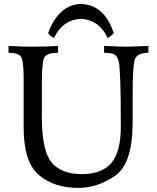

<svg xmlns="http://www.w3.org/2000/svg" viewBox="-20 -923 785 959"><path d="M371.6 15.6Q249.5 15.6 173.8 -49.1Q98.1 -113.8 98.1 -285.2V-535.6Q98.1 -610.4 87.6 -634.8Q77.1 -659.2 22.5 -659.2V-693.4Q91.3 -689.9 143.1 -689.9Q204.1 -689.9 269.5 -693.4V-659.2Q211.9 -659.2 200.4 -633.8Q189 -608.4 189 -513.7V-339.4Q189 -173.3 236.3 -113.5Q283.7 -53.7 389.2 -53.2Q489.7 -53.7 536.6 -109.6Q583.5 -165.5 583.5 -290Q583.5 -576.7 572.8 -617.7Q565.9 -641.6 552.2 -650.4Q538.6 -659.2 500 -659.2V-693.4Q584.5 -689.9 610.4 -689.9Q636.7 -689.9 721.2 -693.4V-659.2Q661.1 -659.2 651.9 -621.1Q642.6 -583 642.6 -459V-312.5Q642.6 -105.5 554.7 -44.9Q466.8 15.6 371.6 15.6ZM382.8 -903.3Q500.5 -900.4 547.9 -758.8Q537.1 -742.2 517.6 -733.4Q476.6 -823.2 384.8 -829.1Q292.5 -824.2 250 -733.4Q230 -741.2 220.7 -758.8Q273.4 -898.4 382.8 -903.3Z"/></svg>

Font: Almanac
Style: Regular
Weight: 400
Designer: Eden's Almanac
Version: Version 3.501;March 28, 2021;FontCreator 13.0.0.2683 64-bit